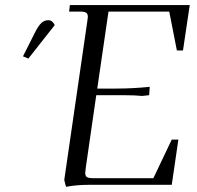

<svg xmlns="http://www.w3.org/2000/svg" viewBox="-20 -722 769 750"><path d="M69.8 -502 116.2 -594.2Q129.9 -621.6 141.6 -632.3Q153.3 -643.1 168.9 -643.1Q184.6 -643.1 193.8 -624L90.8 -493.2ZM231 -19 320.8 -637.2Q323.2 -654.3 323.2 -655.8Q323.2 -668.5 316.4 -672.6Q309.6 -676.8 291 -676.8H250L252.9 -702.1H721.2L694.8 -524.9H670.9L641.1 -676.8H403.8L359.9 -376H431.2Q498 -376 564.9 -382.8L563 -355L562 -350.1L535.2 -347.2Q508.3 -350.1 464.8 -350.1H356L314.9 -65.9Q313 -52.2 313 -46.9Q313 -34.2 319.8 -30Q326.7 -25.9 345.2 -25.9H579.1L650.9 -176.8H676.8L650.9 0H324.2Q278.8 0 237.8 7.8Z"/></svg>

Font: Dihjauti
Style: Italic
Weight: 400
Italic angle: -9°
Designer: T. Christopher White
Version: Version 3.0.0